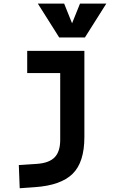

<svg xmlns="http://www.w3.org/2000/svg" viewBox="-20 -796 626 1051"><path d="M87.9 234.4 83 107.4 180.7 101.1Q248.5 96.7 279.1 65.2Q309.6 33.7 309.6 -30.3V-396H128.9V-517.6H441.9V-45.9Q441.9 92.3 377.4 155.5Q313 218.8 170.9 228.5ZM304.2 -590.8 187 -776.4H331.1L374.5 -668.5L418 -776.4H562L444.8 -590.8Z"/></svg>

Font: CaskaydiaMono NF
Style: Bold
Weight: 700
Designer: Aaron Bell
Foundry: Saja Typeworks
Version: Version 2111.001; ttfautohint (v1.8.4);Nerd Fonts 3.1.1